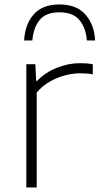

<svg xmlns="http://www.w3.org/2000/svg" viewBox="-20 -822 437 842"><path d="M95.5 0V-540.5H135L138.5 -467.5H143Q177 -503.5 228.2 -524.2Q279.5 -545 330.5 -545Q346.5 -545 359.2 -544Q372 -543 387 -540V-496Q373.5 -498.5 359.5 -499.5Q345.5 -500.5 330 -500.5Q301 -500.5 266.5 -491.8Q232 -483 199 -464.5Q166 -446 141 -416V0ZM86 -644.5Q89 -714 127.2 -758.2Q165.5 -802.5 240.5 -802.5Q315.5 -802.5 354.8 -758Q394 -713.5 397 -644.5H361Q357 -699 328.8 -733.5Q300.5 -768 240.5 -768Q180.5 -768 153.2 -733.5Q126 -699 122 -644.5Z"/></svg>

Font: Encode Sans Expanded ExtraLight
Style: Regular
Weight: 200
Width: 7
Designer: Multiple Designers
Foundry: Impallari Type
Version: Version 3.000; ttfautohint (v1.8.3) -l 8 -r 50 -G 200 -x 14 